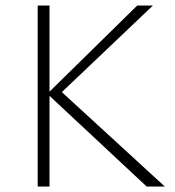

<svg xmlns="http://www.w3.org/2000/svg" viewBox="-20 -678 637 698"><path d="M513 0 152 -337 479 -658H536L190 -329L193 -354L579 0ZM117 0V-658H160V0Z"/></svg>

Font: Ysabeau SC ExtraLight
Style: Regular
Weight: 250
Designer: Christian Thalmann (Catharsis Fonts)
Version: Version 2.001;gftools[0.9.30]; featfreeze: smcp